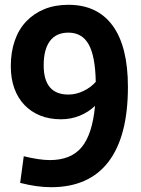

<svg xmlns="http://www.w3.org/2000/svg" viewBox="-20 -770 589 800"><path d="M265 -750Q386 -750 449.5 -663Q513 -576 513 -408Q513 -202 432 -96Q351 10 193 10Q134 10 64 -8L79 -119Q144 -103 188 -103Q276 -103 320.5 -157Q365 -211 376 -329Q349 -303 312.5 -288Q276 -273 234 -273Q186 -273 147.5 -288.5Q109 -304 81.5 -333Q54 -362 39.5 -402.5Q25 -443 25 -494Q25 -553 41.5 -600.5Q58 -648 89.5 -681Q121 -714 165 -732Q209 -750 265 -750ZM265 -376Q297 -376 328 -391Q359 -406 379 -429Q377 -536 349.5 -585Q322 -634 265 -634Q214 -634 188 -599Q162 -564 162 -498Q162 -376 265 -376Z"/></svg>

Font: Encode Sans Compressed
Style: Bold
Weight: 700
Designer: Pablo Impallari, Andres Torresi
Foundry: Pablo Impallari, Andres Torresi
Version: Version 1.000; ttfautohint (v1.00) -l 8 -r 50 -G 200 -x 14 -